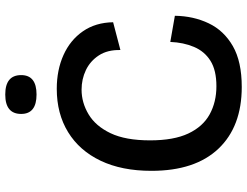

<svg xmlns="http://www.w3.org/2000/svg" viewBox="-122 -782 917 712"><g transform="rotate(-90 336.0 -425.5)"><path d="M370 13Q223 13 141 -73.5Q59 -160 59 -322Q59 -432 96.5 -510.5Q134 -589 202.5 -631Q271 -673 363 -673Q433 -673 488.5 -648Q544 -623 576.5 -576Q609 -529 610 -464L507 -437Q508 -485 487 -517Q466 -549 432.5 -565Q399 -581 360 -581Q312 -581 268.5 -555Q225 -529 198.5 -473.5Q172 -418 172 -327Q172 -239 197.5 -185Q223 -131 268.5 -106Q314 -81 373 -81Q432 -81 467 -103Q502 -125 518.5 -164Q535 -203 537 -252L634 -235Q633 -166 606 -109.5Q579 -53 521.5 -20Q464 13 370 13ZM342 -748Q270 -748 270 -805Q270 -864 342 -864Q414 -864 414 -805Q414 -748 342 -748Z"/></g></svg>

Font: Bricolage Grotesque 12pt Medium
Style: Regular
Weight: 500
Designer: Mathieu Triay
Foundry: Atelier Triay
Version: Version 1.001; ttfautohint (v1.8.4.7-5d5b);gftools[0.9.33.de